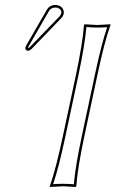

<svg xmlns="http://www.w3.org/2000/svg" viewBox="-20 -745 462 768"><path d="M283.7 -444.8Q311 -574.2 315.9 -645L318.8 -647.9Q320.8 -647.9 369.1 -645Q369.1 -645 421.9 -647.9V-645Q397.5 -577.6 369.6 -444.8L317.4 -200.2Q290 -70.8 285.2 0L282.2 2.9Q280.3 2.9 231.9 0Q231.9 0 179.2 2.9V0Q203.6 -68.8 231.4 -200.2ZM200.2 -725.1Q224.6 -725.1 233.4 -705.6Q236.3 -697.8 234.9 -689.9Q231.9 -679.2 224.6 -671.9L106.9 -549.8Q99.1 -542.5 93.3 -542Q82.5 -542 81.5 -551.8Q81.5 -553.7 82 -555.2Q83 -559.6 85.9 -564.9L168.5 -708Q179.2 -724.6 200.2 -725.1ZM293.5 -442.9 241.2 -197.8Q215.3 -75.2 192.4 -8.3Q210.9 -9.8 231.9 -9.8Q257.3 -9.8 275.4 -7.8Q281.2 -78.6 307.6 -202.1L359.9 -447.3Q386.2 -570.8 408.7 -636.2Q390.1 -634.8 369.1 -634.8Q343.8 -634.8 325.7 -637.2Q319.3 -565.9 293.5 -442.9ZM200.2 -714.8Q184.6 -713.9 177.2 -703.1L94.7 -560.1Q92.8 -556.2 91.8 -552.7Q91.8 -552.7 91.8 -552.2H92.8Q96.2 -554.2 99.6 -557.1L217.8 -679.2Q222.7 -684.6 225.1 -692.4Q228 -707 210.9 -713.4Q206.1 -714.8 200.2 -714.8Z"/></svg>

Font: Linux Biolinum Outline O
Style: Italic
Weight: 400
Italic angle: -12°
Designer: Philipp H. Poll
Foundry: Philipp H. Poll
Version: Version 0.6.2